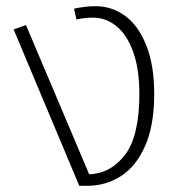

<svg xmlns="http://www.w3.org/2000/svg" viewBox="-20 -590 594 620"><path d="M478 -287Q478 -185 448.5 -118.5Q419 -52 370 -21Q321 10 262 10H236L24 -495L64 -509L268 -27Q338 -30 384 -90.5Q430 -151 430 -287Q430 -367 410 -422.5Q390 -478 356 -505.5Q322 -533 281 -533Q253 -533 227 -527L219 -562Q255 -570 289 -570Q342 -570 385 -538Q428 -506 453 -442Q478 -378 478 -287Z"/></svg>

Font: FiraGO ExtraLight
Style: Regular
Weight: 200
Designer: bBox Type
Foundry: bBox Type GmbH
Version: Version 1.001